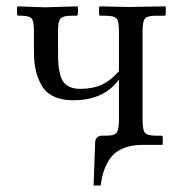

<svg xmlns="http://www.w3.org/2000/svg" viewBox="-20 -451 556 599"><path d="M424.8 -76.2Q424.8 -45.9 432.1 -36.9Q439.5 -27.8 465.8 -27.8H481.9Q487.8 -27.8 487.8 -22V-1L485.8 1H423.8Q394.5 1 372.3 8.8Q350.1 16.6 336.9 28.3Q323.7 40 314.5 58.1Q305.2 76.2 301 91.8Q296.9 107.4 293.9 127.9H272L276.9 -6.8Q276.9 -16.6 283.2 -22.2Q289.6 -27.8 297.9 -27.8H314Q337.4 -27.8 344.2 -37.8Q351.1 -47.9 351.1 -76.2V-203.1Q304.7 -138.2 208 -138.2Q171.9 -138.2 147 -150.4Q122.1 -162.6 109.4 -185.3Q96.7 -208 91.3 -232.9Q85.9 -257.8 85.9 -290V-355Q85.9 -384.3 78.9 -393.1Q71.8 -401.9 45.9 -401.9H38.1Q33.2 -401.9 33.2 -407.2V-429.2L34.2 -431.2L119.1 -428.2L221.2 -431.2L223.1 -429.2V-408.2Q223.1 -401.9 216.8 -401.9H202.1Q177.2 -401.9 169.2 -393.3Q161.1 -384.8 161.1 -359.9V-286.1Q161.1 -263.7 162.4 -248.3Q163.6 -232.9 167.7 -217.8Q171.9 -202.6 179.2 -193.6Q186.5 -184.6 199.2 -179.2Q211.9 -173.8 230 -173.8Q270 -173.8 298.6 -187.3Q327.1 -200.7 351.1 -229V-354Q351.1 -383.8 343.8 -392.8Q336.4 -401.9 310.1 -401.9H293.9Q289.1 -401.9 289.1 -407.2V-429.2L291 -431.2L382.8 -429.2L496.1 -431.2L497.1 -429.2V-407.2Q497.1 -401.9 491.2 -401.9H465.8Q439.9 -401.9 432.4 -393.3Q424.8 -384.8 424.8 -354Z"/></svg>

Font: Linux Libertine G
Style: Regular
Weight: 400
Designer: Philipp H. Poll
Foundry: Philipp H. Poll
Version: Version 4.7.5